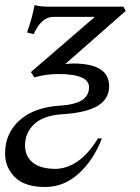

<svg xmlns="http://www.w3.org/2000/svg" viewBox="-41 -499 551 756"><path d="M137.2 237.3Q56.2 237.3 17.6 198.7Q-21 160.2 -21 105Q-21 25.9 36.6 -25.9Q94.2 -77.6 200.2 -83.5Q298.8 -89.8 308.6 -143.6L309.6 -155.3Q309.6 -207.5 188 -207.5Q141.6 -207.5 94.2 -194.3L80.6 -215.3L332.5 -432.6H168.5Q121.1 -431.6 91.8 -364.7L65.4 -371.1Q85 -425.3 95.2 -479Q113.8 -472.7 155.3 -472.7H444.8L454.1 -456.1L216.3 -247.1L246.1 -249Q388.7 -249 388.7 -160.2Q388.7 -108.9 343.3 -82Q297.9 -55.2 206.1 -49.3Q131.3 -44.9 94.5 -11Q57.6 22.9 57.6 73.7Q57.6 115.7 87.9 140.9Q118.2 166 180.7 166Q274.9 161.1 344.7 45.9H360.4Q327.6 130.9 269.3 184.1Q210.9 237.3 137.2 237.3Z"/></svg>

Font: Kelvinch
Style: Italic
Weight: 400
Italic angle: -10°
Designer: Paul James Miller
Foundry: High-Logic / Made with FontCreator
Version: Version 3.40;July 22, 2017;FontCreator 11.0.0.2388 64-bit